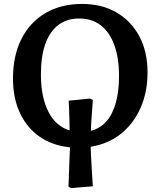

<svg xmlns="http://www.w3.org/2000/svg" viewBox="-20 -737 815 976"><path d="M341 219 328 212Q329 189 330 165.5Q331 142 331.5 120Q332 98 333 78Q334 58 334.5 41.5Q335 25 336 12Q246 3 181 -42.5Q116 -88 81 -163.5Q46 -239 46 -338Q46 -454 89 -539Q132 -624 211 -670.5Q290 -717 397 -717Q498 -717 572.5 -673.5Q647 -630 688.5 -552Q730 -474 730 -369Q730 -268 694 -187.5Q658 -107 593.5 -56Q529 -5 441 9Q441 28 442.5 52.5Q444 77 445.5 104Q447 131 448.5 158.5Q450 186 452 210ZM442 -72Q489 -84 520.5 -119.5Q552 -155 568.5 -213.5Q585 -272 585 -350Q585 -443 561 -508.5Q537 -574 492 -608.5Q447 -643 382 -643Q320 -643 276.5 -610Q233 -577 210.5 -514Q188 -451 188 -359Q188 -243 226 -169Q264 -95 334 -74Q334 -98 333 -123.5Q332 -149 331.5 -175Q331 -201 329 -225L437 -236L452 -229Q450 -198 448 -173.5Q446 -149 445 -130.5Q444 -112 443 -98Q442 -84 442 -72Z"/></svg>

Font: Literata 18pt SemiBold
Style: Regular
Weight: 600
Designer: Latin by Veronika Burian and Jose Scaglione. Greek by Irene Vlachou. Cyrillic by Vera Evstafieva.
Foundry: TypeTogether
Version: Version 3.103;gftools[0.9.29]